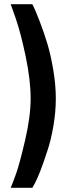

<svg xmlns="http://www.w3.org/2000/svg" viewBox="-20 -770 329 915"><path d="M206 -52Q172 54 146 104L134 125H31Q42 99 57.5 55.5Q73 12 99.5 -101Q126 -214 126 -301Q126 -388 102.5 -500.5Q79 -613 55 -682L31 -750H134Q148 -724 170 -666Q192 -608 207 -557.5Q222 -507 234 -436Q246 -365 246 -301Q246 -237 234.5 -169.5Q223 -102 206 -52Z"/></svg>

Font: TitilliumWeb-SemiBold
Style: SemiBold
Weight: 600
Version: Version 1.001;PS 57.000;hotconv 1.0.70;makeotf.lib2.5.55311